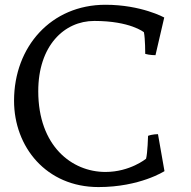

<svg xmlns="http://www.w3.org/2000/svg" viewBox="-20 -756 790 794"><path d="M38.1 -339.4C38.1 -148.4 171.4 17.6 387.2 17.6C558.6 17.6 660.2 -48.3 660.2 -48.3L633.3 -201.2C633.3 -201.2 610.4 -201.2 592.3 -194.3C592.3 -194.3 590.3 -122.6 584 -99.6C584 -99.6 517.6 -44.9 416 -44.9C277.3 -44.9 138.2 -151.9 138.2 -378.9C138.2 -565.9 244.6 -669.4 370.1 -669.4C519 -669.4 575.2 -622.6 575.2 -622.6C580.6 -596.2 580.6 -533.2 580.6 -533.2C598.1 -527.8 623 -527.8 623 -527.8L659.2 -683.6C659.2 -683.6 564 -736.3 416 -736.3C191.9 -736.3 38.1 -563.5 38.1 -339.4Z"/></svg>

Font: Trykker
Style: Regular
Weight: 400
Designer: Magnus Gaarde
Foundry: Magnus Gaarde
Version: Version 1.001